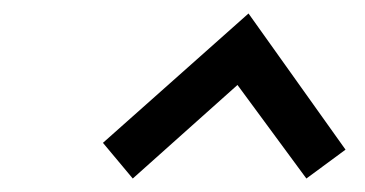

<svg xmlns="http://www.w3.org/2000/svg" viewBox="-20 -771 536 282"><path d="M487.5 -551.2 345 -751.2 131.2 -561.2 175 -508.8 328.8 -646.2 430 -508.8Z"/></svg>

Font: Cambay
Style: Italic
Weight: 400
Italic angle: -11°
Designer: Pooja Saxena
Foundry: Pooja Saxena
Version: Version 1.019;PS 001.019;hotconv 1.0.70;makeotf.lib2.5.58329